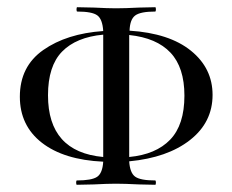

<svg xmlns="http://www.w3.org/2000/svg" viewBox="-20 -500 644 532"><path d="M338 -53Q340 -21 354.5 -10.5Q369 0 410 0Q412 0 412 6Q412 12 410 12L365 11Q325 9 301 9Q278 9 240 11L193 12Q191 12 191 6Q191 0 193 0Q234 0 249 -10Q264 -20 266 -52Q157 -57 96 -104.5Q35 -152 35 -232Q35 -316 100 -361.5Q165 -407 266 -414Q264 -447 249.5 -457.5Q235 -468 194 -468Q192 -468 192 -474Q192 -480 194 -480L241 -479Q279 -477 301 -477Q327 -477 365 -479L410 -480Q412 -480 412 -474Q412 -468 410 -468Q369 -468 354.5 -457Q340 -446 339 -415Q449 -408 509 -359.5Q569 -311 569 -237Q569 -161 506.5 -112Q444 -63 338 -53ZM266 -65V-69V-399V-404Q191 -397 152 -357Q113 -317 113 -236Q113 -79 266 -65ZM491 -235Q491 -313 452.5 -354Q414 -395 338 -403V-396V-69V-65Q412 -72 451.5 -113Q491 -154 491 -235Z"/></svg>

Font: Cormorant SC Medium
Style: Regular
Weight: 500
Designer: Christian Thalmann (Catharsis Fonts)
Version: Version 3.000